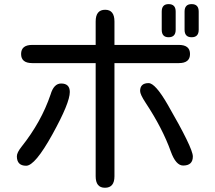

<svg xmlns="http://www.w3.org/2000/svg" viewBox="-20 -847 1040 928"><path d="M442.4 -542H135.7Q82 -542 82 -585.9Q82 -629.9 135.7 -629.9H442.4V-743.2Q442.4 -799.8 488.3 -799.8Q533.2 -799.8 533.2 -743.2V-629.9H844.7Q898.4 -629.9 898.4 -585.9Q898.4 -542 844.7 -542H533.2V4.9Q533.2 60.5 487.3 60.5Q442.4 60.5 442.4 4.9ZM872.1 -791Q872.1 -827.1 906.2 -827.1Q940.4 -827.1 940.4 -791V-703.1Q940.4 -667 906.2 -667Q872.1 -667 872.1 -703.1ZM761.7 -791Q761.7 -827.1 794.9 -827.1Q829.1 -827.1 829.1 -791V-703.1Q829.1 -667 794.9 -667Q761.7 -667 761.7 -703.1ZM275.4 -443.4Q317.4 -443.4 317.4 -402.3Q317.4 -349.6 233.4 -197.8Q149.4 -45.9 106.4 -45.9Q61.5 -45.9 61.5 -91.8Q61.5 -109.4 84 -137.7Q179.7 -257.8 224.6 -390.6Q240.2 -443.4 275.4 -443.4ZM698.2 -445.3Q730.5 -445.3 790.5 -341.3Q850.6 -237.3 881.3 -174.3Q912.1 -111.3 912.1 -90.8Q912.1 -46.9 865.2 -46.9Q830.1 -46.9 805.7 -114.3Q765.6 -226.6 683.6 -350.6Q657.2 -390.6 657.2 -407.2Q657.2 -445.3 698.2 -445.3Z"/></svg>

Font: MotoyaLMaru
Style: W3 mono
Weight: 400
Version: Version 1.01